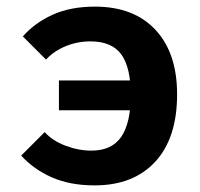

<svg xmlns="http://www.w3.org/2000/svg" viewBox="-20 -540 603 580"><path d="M266 20Q191 20 136 -4.5Q81 -29 44 -70L115 -141Q138 -115 177.5 -100Q217 -85 256 -85Q318 -85 346.5 -127Q375 -169 375 -253Q375 -336 346.5 -375.5Q318 -415 253 -415Q214 -415 178.5 -400.5Q143 -386 119 -360L49 -430Q85 -471 139 -495.5Q193 -520 267 -520Q384 -520 449.5 -450Q515 -380 515 -255Q515 -123 449 -51.5Q383 20 266 20ZM158 -207V-297H427V-207Z"/></svg>

Font: Moderustic SemiBold
Style: Regular
Weight: 600
Designer: Tural Alisoy
Foundry: TAFT Foundry
Version: Version 2.120